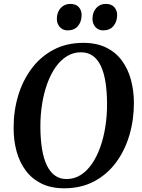

<svg xmlns="http://www.w3.org/2000/svg" viewBox="-20 -978 746 1008"><path d="M317.5 10.5Q247.5 10.5 197.2 -14.5Q147 -39.5 114.8 -83Q82.5 -126.5 67 -183.5Q51.5 -240.5 51.5 -304.5Q51 -394 75 -474.5Q99 -555 145.8 -617.8Q192.5 -680.5 260.8 -716.8Q329 -753 417.5 -753Q487.5 -753 538 -728Q588.5 -703 620.2 -659.5Q652 -616 667.2 -559.8Q682.5 -503.5 683 -441Q683.5 -351.5 659.8 -270Q636 -188.5 589.5 -125.5Q543 -62.5 474.5 -26Q406 10.5 317.5 10.5ZM329.5 -38Q369.5 -38 402.8 -58.8Q436 -79.5 462 -117Q488 -154.5 506 -204.5Q524 -254.5 533.2 -313.5Q542.5 -372.5 542 -436.5Q541.5 -498 533.8 -547Q526 -596 509.8 -631Q493.5 -666 467.5 -684.8Q441.5 -703.5 405 -703.5Q365 -703.5 331.5 -683Q298 -662.5 272 -625.5Q246 -588.5 228 -538.8Q210 -489 200.8 -430.5Q191.5 -372 192 -308.5Q192.5 -246.5 200.5 -196.8Q208.5 -147 225.2 -111.5Q242 -76 267.8 -57Q293.5 -38 329.5 -38ZM335 -818.5Q310 -818.5 294 -836.2Q278 -854 278.5 -880.5Q279 -914.5 298.8 -936Q318.5 -957.5 349 -957.5Q379 -957.5 394 -940.2Q409 -923 408.5 -898Q408 -863.5 389 -841Q370 -818.5 335 -818.5ZM521.5 -818.5Q496.5 -818.5 480.8 -836.2Q465 -854 465.5 -880.5Q466 -914.5 485.5 -936Q505 -957.5 535.5 -957.5Q565 -957.5 580.2 -940.2Q595.5 -923 595 -898Q594.5 -863.5 575.2 -841Q556 -818.5 521.5 -818.5Z"/></svg>

Font: Merriweather 48pt SemiBold
Style: Italic
Weight: 600
Italic angle: -7.8°
Designer: Eben Sorkin
Foundry: Eben Sorkin
Version: Version 2.101